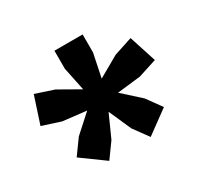

<svg xmlns="http://www.w3.org/2000/svg" viewBox="-104 -931 709 687"><g transform="rotate(-30 251.0 -588.0)"><path d="M315 -564 387.5 -498.5 431.5 -437.5 337 -368.5 292.5 -429.5 251.5 -522 210 -429.5 166 -368.5 71 -437.5 115 -498.5 187.5 -564 91 -575 15 -599.5 51.5 -711 127 -686 213 -637 193 -733.5V-808H309.5V-733.5L289.5 -637L375.5 -686L451.5 -711L487.5 -599.5L411.5 -575Z"/></g></svg>

Font: Encode Sans Semi Condensed ExtraBold
Style: Regular
Weight: 800
Width: 4
Designer: Multiple Designers
Foundry: Impallari Type
Version: Version 3.000; ttfautohint (v1.8.3) -l 8 -r 50 -G 200 -x 14 